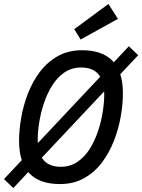

<svg xmlns="http://www.w3.org/2000/svg" viewBox="-49 -915 716 967"><path d="M253 12Q47 12 47 -206Q47 -261 58 -323.5Q69 -386 92.5 -446Q116 -506 153 -554.5Q190 -603 242.5 -632.5Q295 -662 364 -662Q570 -662 570 -445Q570 -390 559 -327.5Q548 -265 524.5 -205Q501 -145 464 -96Q427 -47 374.5 -17.5Q322 12 253 12ZM257 -75Q305 -75 341.5 -100Q378 -125 403.5 -166Q429 -207 445 -255.5Q461 -304 468.5 -352Q476 -400 476 -438Q476 -575 360 -575Q312 -575 275.5 -550Q239 -525 213.5 -484Q188 -443 172 -394.5Q156 -346 148.5 -298Q141 -250 141 -212Q141 -75 257 -75ZM18 32 -29 -13 600 -682 647 -637ZM357 -716 325 -768 497 -895 545 -820Z"/></svg>

Font: Sometype Mono Medium
Style: Italic
Weight: 500
Italic angle: -12°
Monospace: yes
Designer: Ryoichi Tsunekawa
Foundry: Dharma Type
Version: Version 1.000; ttfautohint (v1.8.3)